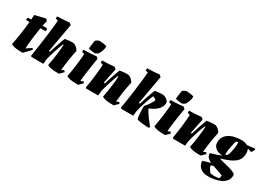

<svg xmlns="http://www.w3.org/2000/svg" viewBox="-1 -1644 3870 2796"><g transform="rotate(30 1934.0 -246.0)"><path d="M230 12Q202 12 166 10.5Q130 9 94.5 2.5Q59 -4 32 -20Q39 -54 47.5 -102Q56 -150 64.5 -206Q73 -262 80 -319Q87 -376 91 -427H32Q34 -440 36 -452Q38 -464 41 -470Q52 -470 65.5 -470Q79 -470 95 -470Q99 -518 99 -549L275 -592L304 -566Q299 -545 293.5 -521.5Q288 -498 284 -473Q304 -474 321 -475Q338 -476 351 -477L366 -458L361 -427H275Q262 -353 252.5 -279Q243 -205 237.5 -147.5Q232 -90 232 -63L319 -122L336 -99Z M838 12Q810 12 774 10.5Q738 9 702.5 2.5Q667 -4 640 -20Q648 -55 656 -105.5Q664 -156 671.5 -210.5Q679 -265 683.5 -312.5Q688 -360 688 -388H678Q669 -371 655 -332.5Q641 -294 625.5 -246.5Q610 -199 597 -154.5Q584 -110 578 -80L570 0H368L357 -15Q362 -44 370 -94Q378 -144 387 -206.5Q396 -269 404.5 -336Q413 -403 420.5 -465Q428 -527 433 -576Q438 -625 439 -651L399 -661Q396 -681 399 -699Q450 -701 502 -703.5Q554 -706 605 -712L634 -686Q612 -565 591 -445Q570 -325 548 -204L567 -200Q575 -228 586.5 -264.5Q598 -301 611 -339.5Q624 -378 636.5 -412Q649 -446 659 -470Q697 -477 726 -479.5Q755 -482 789 -482Q809 -482 830.5 -469.5Q852 -457 869 -438.5Q886 -420 894 -403Q885 -360 876.5 -314.5Q868 -269 861 -225Q855 -182 849.5 -139.5Q844 -97 840 -53L883 -72L900 -49Z M1014 -421 974 -431Q971 -451 974 -469Q1025 -471 1081.5 -473.5Q1138 -476 1189 -482L1218 -456Q1215 -442 1208.5 -403.5Q1202 -365 1194.5 -314Q1187 -263 1179.5 -211Q1172 -159 1167.5 -116.5Q1163 -74 1163 -53L1206 -72L1223 -49L1161 12Q1133 12 1097 10.5Q1061 9 1025.5 2.5Q990 -4 963 -20Q969 -48 976 -89.5Q983 -131 989.5 -179Q996 -227 1001.5 -274Q1007 -321 1010.5 -360Q1014 -399 1014 -421ZM1034 -523Q1034 -541 1037.5 -570.5Q1041 -600 1046 -627.5Q1051 -655 1053 -667Q1054 -670 1066 -677.5Q1078 -685 1091 -691.5Q1104 -698 1106 -698Q1114 -698 1136.5 -697Q1159 -696 1186.5 -692.5Q1214 -689 1238 -679Q1239 -647 1227 -607.5Q1215 -568 1192 -534Q1181 -527 1170 -521Q1159 -515 1148 -508Q1118 -508 1090 -513Q1062 -518 1034 -523Z M1760 12Q1732 12 1696 10.5Q1660 9 1624.5 2.5Q1589 -4 1562 -20Q1570 -55 1578 -105.5Q1586 -156 1593.5 -210.5Q1601 -265 1605.5 -312.5Q1610 -360 1610 -388H1600Q1591 -371 1577 -332.5Q1563 -294 1547.5 -246.5Q1532 -199 1519 -154.5Q1506 -110 1500 -80L1492 0H1290L1279 -15Q1287 -58 1295 -111.5Q1303 -165 1309.5 -221.5Q1316 -278 1321 -330Q1326 -382 1327 -422L1287 -432Q1284 -452 1287 -470Q1338 -472 1390 -474Q1442 -476 1493 -482L1522 -456L1470 -204L1489 -200Q1497 -228 1508.5 -264.5Q1520 -301 1533 -339.5Q1546 -378 1558.5 -412Q1571 -446 1581 -470Q1619 -477 1648 -479.5Q1677 -482 1711 -482Q1731 -482 1752.5 -469.5Q1774 -457 1791 -438.5Q1808 -420 1816 -403Q1807 -360 1798.5 -314.5Q1790 -269 1783 -225Q1777 -182 1771.5 -139.5Q1766 -97 1762 -53L1805 -72L1822 -49Z M2361 40Q2343 40 2312.5 38Q2282 36 2249.5 32Q2217 28 2192.5 23Q2168 18 2162 12Q2155 -13 2151.5 -52.5Q2148 -92 2147 -132Q2146 -172 2146 -197L2154 -211Q2192 -252 2216 -291.5Q2240 -331 2248 -355Q2241 -368 2224 -377.5Q2207 -387 2190 -388Q2181 -371 2167 -332.5Q2153 -294 2137.5 -246.5Q2122 -199 2109 -154.5Q2096 -110 2090 -80L2082 0H1880L1869 -15Q1874 -44 1882 -94Q1890 -144 1899 -206.5Q1908 -269 1916.5 -336Q1925 -403 1932.5 -465Q1940 -527 1945 -576Q1950 -625 1951 -651L1911 -661Q1908 -681 1911 -699Q1962 -701 2014 -703.5Q2066 -706 2117 -712L2146 -686Q2124 -565 2103 -445Q2082 -325 2060 -204L2079 -200Q2087 -228 2098.5 -264.5Q2110 -301 2123 -339.5Q2136 -378 2148.5 -412Q2161 -446 2171 -470Q2209 -477 2238 -479.5Q2267 -482 2301 -482Q2321 -482 2345.5 -470Q2370 -458 2388 -440Q2406 -422 2406 -403Q2406 -358 2385 -324Q2364 -290 2333.5 -266Q2303 -242 2272.5 -226.5Q2242 -211 2223 -203Q2230 -182 2248.5 -152.5Q2267 -123 2290.5 -91Q2314 -59 2337.5 -29.5Q2361 0 2378 22Z M2477 -421 2437 -431Q2434 -451 2437 -469Q2488 -471 2544.5 -473.5Q2601 -476 2652 -482L2681 -456Q2678 -442 2671.5 -403.5Q2665 -365 2657.5 -314Q2650 -263 2642.5 -211Q2635 -159 2630.5 -116.5Q2626 -74 2626 -53L2669 -72L2686 -49L2624 12Q2596 12 2560 10.5Q2524 9 2488.5 2.5Q2453 -4 2426 -20Q2432 -48 2439 -89.5Q2446 -131 2452.5 -179Q2459 -227 2464.5 -274Q2470 -321 2473.5 -360Q2477 -399 2477 -421ZM2497 -523Q2497 -541 2500.5 -570.5Q2504 -600 2509 -627.5Q2514 -655 2516 -667Q2517 -670 2529 -677.5Q2541 -685 2554 -691.5Q2567 -698 2569 -698Q2577 -698 2599.5 -697Q2622 -696 2649.5 -692.5Q2677 -689 2701 -679Q2702 -647 2690 -607.5Q2678 -568 2655 -534Q2644 -527 2633 -521Q2622 -515 2611 -508Q2581 -508 2553 -513Q2525 -518 2497 -523Z M3223 12Q3195 12 3159 10.5Q3123 9 3087.5 2.5Q3052 -4 3025 -20Q3033 -55 3041 -105.5Q3049 -156 3056.5 -210.5Q3064 -265 3068.5 -312.5Q3073 -360 3073 -388H3063Q3054 -371 3040 -332.5Q3026 -294 3010.5 -246.5Q2995 -199 2982 -154.5Q2969 -110 2963 -80L2955 0H2753L2742 -15Q2750 -58 2758 -111.5Q2766 -165 2772.5 -221.5Q2779 -278 2784 -330Q2789 -382 2790 -422L2750 -432Q2747 -452 2750 -470Q2801 -472 2853 -474Q2905 -476 2956 -482L2985 -456L2933 -204L2952 -200Q2960 -228 2971.5 -264.5Q2983 -301 2996 -339.5Q3009 -378 3021.5 -412Q3034 -446 3044 -470Q3082 -477 3111 -479.5Q3140 -482 3174 -482Q3194 -482 3215.5 -469.5Q3237 -457 3254 -438.5Q3271 -420 3279 -403Q3270 -360 3261.5 -314.5Q3253 -269 3246 -225Q3240 -182 3234.5 -139.5Q3229 -97 3225 -53L3268 -72L3285 -49Z M3465 220Q3377 220 3330 177.5Q3283 135 3280 68Q3298 60 3333 49.5Q3368 39 3408 28Q3368 10 3344 -15.5Q3320 -41 3320 -86Q3337 -91 3370.5 -101.5Q3404 -112 3439.5 -124Q3475 -136 3497 -145Q3472 -146 3444 -153Q3416 -160 3391 -175.5Q3366 -191 3350.5 -217Q3335 -243 3335 -281Q3335 -333 3358 -369.5Q3381 -406 3418 -430Q3461 -458 3517.5 -470Q3574 -482 3631 -482Q3654 -482 3681 -476Q3708 -470 3729 -458Q3772 -461 3806.5 -465.5Q3841 -470 3852 -473L3868 -462Q3864 -450 3854.5 -432.5Q3845 -415 3834 -401Q3819 -403 3802 -409Q3785 -415 3774 -421L3770 -415Q3775 -403 3779 -383Q3783 -363 3783 -346Q3783 -293 3764 -255Q3745 -217 3712 -191Q3679 -165 3636.5 -146Q3594 -127 3548 -112Q3534 -108 3519 -103.5Q3504 -99 3490 -94Q3505 -85 3535 -76.5Q3565 -68 3601.5 -60Q3638 -52 3672 -42Q3716 -29 3748 -13.5Q3780 2 3780 23Q3780 78 3751.5 116Q3723 154 3676 177Q3629 200 3573.5 210Q3518 220 3465 220ZM3528 -178Q3536 -178 3546 -185.5Q3556 -193 3561 -199Q3571 -217 3579.5 -250.5Q3588 -284 3594.5 -322.5Q3601 -361 3601 -392Q3601 -403 3600 -413.5Q3599 -424 3597 -431Q3587 -431 3579.5 -428Q3572 -425 3566 -421Q3561 -409 3554 -382Q3547 -355 3540.5 -322Q3534 -289 3529.5 -257Q3525 -225 3525 -203Q3525 -186 3528 -178ZM3476 164Q3507 171 3541 171Q3584 171 3626 159Q3628 149 3629.5 134.5Q3631 120 3631 109Q3585 89 3540.5 75Q3496 61 3458 48L3421 64Q3421 78 3431 99Q3441 120 3454.5 138.5Q3468 157 3476 164Z"/></g></svg>

Font: Labrada Black
Style: Italic
Weight: 900
Italic angle: -7°
Designer: Mercedes Jáuregui
Foundry: Omnibus-Type Team
Version: Version 1.000; ttfautohint (v1.8.4.7-5d5b)